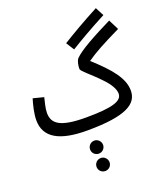

<svg xmlns="http://www.w3.org/2000/svg" viewBox="-203 -966 1258 1458"><g transform="rotate(-20 426.0 -236.5)"><path d="M485 -592C562 -639 653 -693 783 -761L747 -830C618 -762 524 -706 444 -657ZM367 21C690 21 783 -47 783 -152C783 -252 704 -346 569 -468C632 -513 710 -555 852 -624L810 -707C662 -634 538 -566 494 -520C479 -504 472 -469 472 -439C472 -420 540 -371 610 -297C667 -239 688 -194 688 -161C688 -101 605 -75 393 -75C186 -75 126 -121 126 -209C126 -245 140 -297 148 -329L62 -351C47 -301 31 -237 31 -184C31 -42 149 21 367 21ZM392 216C420 216 444 193 444 164C444 135 420 111 392 111C362 111 339 135 339 164C339 193 362 216 392 216ZM393 357C421 357 445 334 445 305C445 276 421 252 393 252C363 252 340 276 340 305C340 334 363 357 393 357Z"/></g></svg>

Font: Noto Sans Arabic SemCond Med
Style: Regular
Weight: 500
Width: 4
Designer: Monotype Design Team, Nadine Chahine, Nizar Qandah and Khaled Hosny
Foundry: Monotype Imaging Inc.
Version: Version 2.012